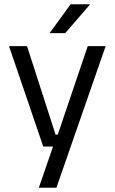

<svg xmlns="http://www.w3.org/2000/svg" viewBox="-20 -703 534 895"><path d="M239 -75.5H285.5L243 -57L389 -488H472.5L243 172H161L238 -51L273.5 -20H181.5L22 -488H106ZM212 -549.5 309 -683H399V-681.5L284 -548.5H212Z"/></svg>

Font: Anek Kannada
Style: Regular
Weight: 400
Version: Version 1.003